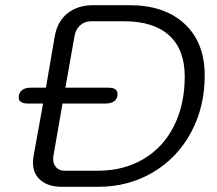

<svg xmlns="http://www.w3.org/2000/svg" viewBox="-20 -720 837 740"><path d="M107 -95Q107 -107 110 -122L146 -321H87Q70 -321 61 -327Q52 -333 52 -344Q52 -362 64 -372Q76 -382 98 -382H157L191 -580Q201 -637 240 -668.5Q279 -700 339 -700H479Q614 -700 691.5 -628Q769 -556 769 -429Q769 -307 716 -209Q663 -111 569 -55.5Q475 0 358 0H218Q167 0 137 -25Q107 -50 107 -95ZM357 -62Q457 -62 533 -107Q609 -152 650.5 -234.5Q692 -317 692 -425Q692 -529 632 -583.5Q572 -638 459 -638H330Q306 -638 288.5 -622Q271 -606 267 -580L232 -382H398Q433 -382 433 -358Q433 -340 421 -330.5Q409 -321 387 -321H221L186 -120Q185 -116 185 -107Q185 -87 197 -74.5Q209 -62 229 -62Z"/></svg>

Font: Kodchasan
Style: Italic
Weight: 400
Italic angle: -10°
Version: Version 1.000; ttfautohint (v1.6)